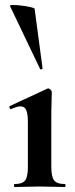

<svg xmlns="http://www.w3.org/2000/svg" viewBox="-20 -751 303 771"><path d="M39 0Q36 0 36 -6Q36 -12 39 -12Q70 -12 81 -26.5Q92 -41 92 -81V-260Q92 -293 85.5 -308.5Q79 -324 62 -324Q55 -324 45.5 -321Q36 -318 25 -313Q21 -312 18.5 -318Q16 -324 19 -325L170 -395Q172 -396 173 -396Q178 -396 183 -391Q188 -386 188 -382Q188 -370 187 -342Q186 -314 186 -262V-81Q186 -41 197.5 -26.5Q209 -12 240 -12Q243 -12 243 -6Q243 0 240 0Q220 0 194 -1Q168 -2 139 -2Q111 -2 85 -1Q59 0 39 0ZM20 -727Q19 -731 33 -731Q47 -731 67 -728.5Q87 -726 102.5 -722.5Q118 -719 119 -716L151 -476Q151 -474 146.5 -472.5Q142 -471 141 -474Z"/></svg>

Font: Cormorant
Style: Bold
Weight: 700
Designer: Christian Thalmann (Catharsis Fonts)
Foundry: Catharsis Fonts
Version: Version 4.000